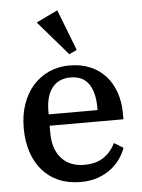

<svg xmlns="http://www.w3.org/2000/svg" viewBox="-56 -836 658 892"><g transform="rotate(-5 273.5 -390.0)"><path d="M285 12Q227 12 182 -7.5Q137 -27 106 -63Q75 -99 58.5 -149Q42 -199 42 -260Q42 -322 59.5 -372Q77 -422 108.5 -457.5Q140 -493 183.5 -512.5Q227 -532 279 -532Q332 -532 374 -514.5Q416 -497 445.5 -465Q475 -433 491 -388Q507 -343 507 -288V-261H163V-229Q163 -151 202 -108.5Q241 -66 307 -66Q365 -66 400.5 -91.5Q436 -117 453 -155L496 -129Q487 -103 469.5 -78Q452 -53 426 -33Q400 -13 365 -0.5Q330 12 285 12ZM163 -314H391V-325Q391 -397 363.5 -436.5Q336 -476 279 -476Q223 -476 193 -437.5Q163 -399 163 -327ZM145 -744 245 -792 319 -601 283 -584Z"/></g></svg>

Font: IBM Plex Serif Medium
Style: Regular
Weight: 500
Designer: Mike Abbink, Paul van der Laan, Pieter van Rosmalen
Foundry: Bold Monday
Version: Version 2.5